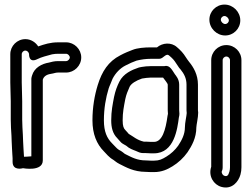

<svg xmlns="http://www.w3.org/2000/svg" viewBox="-20 -725 1099 839"><path d="M81 -107C81 -116.2 80.6 -126.1 79.9 -135.6L78 -169.4C77.3 -181.5 77 -192.6 77 -202V-283C77 -313.3 75 -338.9 75 -365V-488C75 -496.6 82.4 -504 91 -504C98.6 -504 106.5 -496.9 107 -487.5C107 -487.5 105.1 -447.6 143.2 -466.6C161 -475.6 184 -481.2 207.6 -487.6C217.9 -489.4 225 -490 234 -490H269C276.6 -490 285 -481.7 285 -474C285 -466.3 276.6 -458 269 -458H234C217 -458 203.7 -454.2 193.8 -451.5C163.4 -446.5 129.9 -429.8 120 -394.9C118.7 -390.4 117 -385.3 117 -381V-41.9C104.6 -40.6 91.3 -40.2 84.9 -40C84.2 -57.2 81 -92.8 81 -107ZM35 -33.5V-18C35 23.6 80.5 10 80.5 10C80.5 10 167 26.5 167 -24V-376.7C170.1 -388.2 180.2 -399.1 202.5 -402.3C216.3 -404.2 222.2 -408 234 -408H269C304.6 -408 335 -437.8 335 -474C335 -510.2 304.7 -540 269 -540H234C199.5 -540 174.8 -531.7 146.9 -522.2C136.6 -538.9 115.9 -554 91 -554C54.7 -554 25 -524.4 25 -488V-365C25 -336.3 27 -310.9 27 -283V-202C27 -191.4 27.3 -179.8 28 -166.6L30.1 -132.4C30.7 -123.2 31 -115.1 31 -107C31 -92.3 34 -57 34 -49C34 -43.6 35 -41.7 35 -33.5Z M763 -243V-355C763 -379.2 748.8 -394.3 744.3 -400.5C733.5 -415.8 722.6 -441.9 699.9 -436.3C699.2 -436.1 698.6 -436 698 -436H639C626.3 -436 608.5 -434.4 599.1 -432.5L589.1 -430.5C588.1 -430.3 586.8 -430 586.1 -429.7C556 -419.7 519.4 -403.6 501.6 -368.2C491.9 -348.7 484.3 -329.1 478.5 -301.9C472.3 -269 466 -240 466 -199C466 -168.3 472.2 -141.5 492.3 -121.3C496.9 -116.8 501.5 -110.1 509.3 -102.3C514.9 -96.8 525.8 -92 531.3 -88.4C545.4 -75.3 560.6 -70.6 572.3 -66C584.4 -60.6 592.8 -56 606 -56H618C627.3 -55.3 633.2 -55 639 -55H653C742.3 -55 755.2 -163.6 761.6 -211.4C763 -217.3 764 -221.8 764 -228C764 -233.1 763 -238.7 763 -243ZM713 -355V-243C713 -237.6 713.1 -235 713.9 -227.4C713.7 -226.4 712.5 -221.6 712.2 -219.3C703.9 -157 688.7 -105 653 -105H639C635.6 -105 626.9 -106 619 -106H608.6C578.5 -112.7 562.7 -128.6 542.5 -140C539.7 -143.1 534.4 -150 527.7 -156.7C520.4 -164 516 -173.8 516 -199C516 -234.5 521 -257.6 527.5 -292.1C532 -312.7 537.8 -326.5 546.6 -346.3C553.6 -359.7 573.3 -372.5 600.5 -381.8C609.4 -383.6 629.7 -386 639 -386H692.5C696.9 -379.6 713 -360.9 713 -355ZM618 -24C578.7 -24 556.3 -37.2 525.4 -52.7C520.4 -56.3 512.8 -64 499.2 -70.4C490 -76.2 482.6 -85.8 469.7 -98.7C447.5 -120.9 434 -149.9 434 -199C434 -250.8 442.3 -297.9 454.9 -338.6C458.2 -349.4 466.8 -366.2 472.1 -381.3C485 -405.9 504.9 -427 528.5 -438.8C537.1 -443.4 545.3 -447.4 553.5 -450.9L576.7 -460.1C596.4 -464.9 616.7 -468 639 -468H676C694.8 -468 704.6 -495.8 720.2 -481.4L729.2 -473.5C741.1 -462.5 745.8 -454.3 756.3 -438.4C761 -430.2 765.2 -425.6 768.4 -422.3C784.1 -402.8 795 -383.4 795 -355V-243C795 -239 795.4 -235.1 795.9 -231C795.3 -217.7 788 -189 788 -168.5C788 -137.6 774 -111.7 758.4 -88.1C744.9 -69.3 726.9 -52.7 707.4 -40.8C688.2 -29 675.9 -23 653 -23H639C635.6 -23 626.6 -24 618 -24ZM845 -243V-355C845 -399.2 825.4 -431.6 806.3 -454.8C802.8 -459.2 801 -461.5 798.8 -464.9C788.6 -480.2 780.8 -493.9 762.8 -510.5L753.7 -518.6C728.2 -542 689.5 -537.9 666.1 -518H639C611 -518 580.2 -515.4 559.7 -507.2L534.4 -497.1C523.7 -492.5 516.1 -488.9 505.5 -483.2C453.5 -456.7 425.4 -412.7 407.1 -353.4C393.2 -308.2 384 -256.2 384 -199C384 -139.8 402.2 -95.5 434.3 -63.3C444.3 -53.4 455.5 -37.8 475.6 -26.3C481.1 -23.2 487 -16 501.8 -8.6C531.1 6 564.1 25.7 617.1 26C624.7 26.5 633.8 27 639 27H653C687.5 27 712 15 733.6 1.8C759.1 -13.8 782 -35 799.6 -59.9C817.4 -86.5 838 -121.9 838 -168.5C838 -178.3 846 -210.8 846 -233C846 -236 845 -239.9 845 -243Z M953 -462C953 -470.6 960.4 -478 969 -478C977.6 -478 985 -470.6 985 -462V6C985 12.2 984.2 18.8 982.6 24.7C977.4 43.5 971.6 46.5 960.8 43.4C954.1 41.5 947.2 32.3 949.2 23.2C949.6 21.9 953 18 953 6ZM903 -462V3.7C889.3 45.2 914 82.2 947.2 91.6C994.4 104.8 1022.5 68.1 1030.8 37.8C1033.7 27.3 1035 16.5 1035 6V-462C1035 -498.4 1005.4 -528 969 -528C932.6 -528 903 -498.4 903 -462ZM945 -639C945 -647.6 952.4 -655 961 -655C970.1 -655 980 -645.3 980 -636C980 -627.4 972.6 -620 964 -620C954.9 -620 945 -629.7 945 -639ZM895 -639C895 -601.6 926.5 -570 964 -570C1000.4 -570 1030 -599.6 1030 -636C1030 -673.4 998.5 -705 961 -705C924.6 -705 895 -675.4 895 -639Z"/></svg>

Font: HoneyBee
Style: Str
Weight: 700
Foundry: Cannot Into Space Fonts
Version: Version 0.89